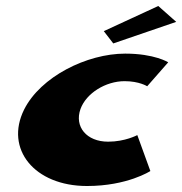

<svg xmlns="http://www.w3.org/2000/svg" viewBox="-20 -604 608 641"><path d="M326.5 -500 358.2 -459 568.3 -531 508.4 -584ZM396 -333C445 -333 471.4 -316 471.4 -316L541.6 -396C541.6 -396 496 -425 398 -425C270 -425 115.3 -348 60.4 -238C-4.6 -107 94.4 17 270.4 17C405.4 17 482 -33 482 -33L438.4 -153C438.4 -153 398 -131 341 -131C269 -131 227.7 -181 248.7 -240C267.8 -293 333 -333 396 -333Z"/></svg>

Font: Hussar Milosc
Style: Obl
Weight: 700
Foundry: Cannot Into Space Fonts
Version: Version 1.02